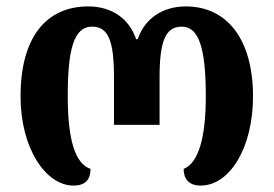

<svg xmlns="http://www.w3.org/2000/svg" viewBox="-20 -569 852 598"><path d="M209 9C247 9 262 -11 262 -43C213 -59 191 -137 191 -269C191 -413 209 -486 267 -486C318 -486 335 -440 335 -328V-180H477V-328C477 -440 495 -486 546 -486C599 -486 621 -421 621 -269C621 -140 598 -61 552 -43C552 -12 568 9 605 9C694 9 768 -106 768 -269C768 -448 686 -549 559 -549C487 -549 431 -512 409 -447H404C382 -512 327 -549 255 -549C124 -549 44 -453 44 -269C44 -106 123 9 209 9Z"/></svg>

Font: Noto Serif Georgian SemiCondensed Bold
Style: Regular
Weight: 700
Width: 4
Designer: Monotype Design Team, Akaki Razmadze
Foundry: Google LLC
Version: Version 2.003